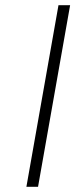

<svg xmlns="http://www.w3.org/2000/svg" viewBox="-20 -722 291 742"><path d="M251 -702 127 0H82L206 -702Z"/></svg>

Font: Fz Poppins ExtLt
Style: Italic
Weight: 200
Italic angle: -10°
Designer: Ninad Kale (Devanagari), Jonny Pinhorn (Latin)
Foundry: Indian Type Foundry
Version: Vit hóa bi Vntype.Com & FontZin.Com